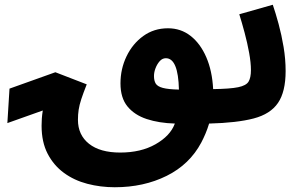

<svg xmlns="http://www.w3.org/2000/svg" viewBox="-20 -516 1233 808"><path d="M827 84Q778 176 681.5 224Q585 272 463 272Q403 272 347.5 257.5Q292 243 249 211.5Q206 180 180.5 131Q155 82 155 13Q155 -1 156 -16.5Q157 -32 160 -51L11 2L20 -143L213 -212L345 -161Q330 -123 322 -98.5Q314 -74 311 -54Q308 -34 308 -12Q308 52 354.5 89Q401 126 486 126Q573 126 634.5 91Q696 56 715 6L716 4Q649 2 597.5 -15Q546 -32 516.5 -68Q487 -104 487 -165Q487 -226 512.5 -279Q538 -332 583 -364.5Q628 -397 687 -397Q741 -397 782 -365Q823 -333 848 -275.5Q873 -218 877 -141Q949 -142 982.5 -149Q1016 -156 1026 -172.5Q1036 -189 1036 -221Q1036 -252 1028.5 -293.5Q1021 -335 1009.5 -378Q998 -421 987 -456L1128 -496Q1140 -461 1152.5 -415Q1165 -369 1173.5 -318Q1182 -267 1182 -217Q1182 -130 1150 -83Q1118 -36 1047.5 -17.5Q977 1 860 4Q853 27 844.5 47Q836 67 827 84ZM628 -196Q628 -176 635.5 -164Q643 -152 665.5 -146Q688 -140 733 -139Q730 -271 678 -271Q663 -271 652 -258.5Q641 -246 634.5 -229Q628 -212 628 -196Z"/></svg>

Font: Noto Sans Arabic UI Cn XBd
Style: Regular
Weight: 800
Width: 3
Designer: Monotype Design Team, Nadine Chahine and Nizar Qandah
Foundry: Monotype Imaging Inc.
Version: Version 2.010; ttfautohint (v1.8.4.7-5d5b)